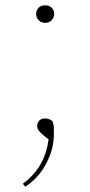

<svg xmlns="http://www.w3.org/2000/svg" viewBox="-20 -499 340 723"><path d="M150 -413Q134 -413 125 -423.5Q116 -434 116 -446Q116 -460 125 -469.5Q134 -479 150 -479Q166 -479 175 -469.5Q184 -460 184 -446Q184 -434 175 -423.5Q166 -413 150 -413ZM183 6Q183 62 154 117Q125 172 75 204L66 193Q112 158 134.5 116.5Q157 75 163 26L142 9Q132 1 126 -7Q120 -15 120 -25Q120 -36 127.5 -44.5Q135 -53 148 -53Q167 -53 178 -42Q182 -31 182.5 -21.5Q183 -12 183 6Z"/></svg>

Font: Source Serif Pro ExtraLight
Style: Regular
Weight: 200
Designer: Frank Grießhammer
Foundry: Adobe Systems Incorporated
Version: Version 3.001;hotconv 1.0.111;makeotfexe 2.5.65597